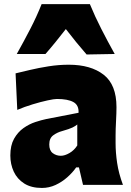

<svg xmlns="http://www.w3.org/2000/svg" viewBox="-20 -909 646 944"><path d="M186 15.1Q133.8 15.1 99.1 -6.8Q64.5 -28.8 47.6 -65.2Q30.8 -101.6 30.8 -144.5Q30.8 -194.3 49.1 -226.8Q67.4 -259.3 95.2 -279.1Q123 -298.8 153.3 -308.8Q183.6 -318.8 207.5 -323.7L366.2 -354.5Q368.2 -392.1 340.8 -407.2Q313.5 -422.4 259.8 -422.4Q246.1 -422.4 213.4 -415.3Q180.7 -408.2 140.4 -396Q100.1 -383.8 64.9 -368.7L56.6 -548.3Q85.4 -555.2 127.7 -565.2Q169.9 -575.2 219.2 -583Q268.6 -590.8 318.4 -590.8Q426.3 -590.8 489.5 -541.7Q552.7 -492.7 552.7 -382.3Q552.7 -354 550.5 -313.5Q548.3 -272.9 548.3 -242.7V-204.6Q548.3 -159.2 555.9 -107.9Q563.5 -56.6 584.5 0H388.2L368.2 -85.9H354.5Q336.9 -60.5 310.8 -37.4Q284.7 -14.2 252.9 0.5Q221.2 15.1 186 15.1ZM279.3 -143.1Q298.3 -143.1 321.5 -156.5Q344.7 -169.9 359.9 -193.8V-296.9Q350.6 -289.1 336.2 -282Q321.8 -274.9 285.6 -264.6Q261.7 -258.3 241.9 -243.9Q222.2 -229.5 222.2 -198.7Q222.2 -168.9 239.5 -156Q256.8 -143.1 279.3 -143.1ZM405.8 -641.1Q353.5 -701.2 303.7 -766.1Q279.8 -735.4 254.9 -704.6Q230 -673.8 203.6 -643.6H62.5Q96.7 -704.6 128.7 -766.4Q160.6 -828.1 184.6 -888.7H421.9Q446.8 -828.1 478.3 -766.4Q509.8 -704.6 543.9 -643.6Z"/></svg>

Font: Pinar-DS1-FD ExtraBold
Style: Regular
Weight: 800
Designer: Amin Abedi
Version: Version 2.000